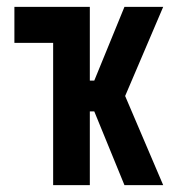

<svg xmlns="http://www.w3.org/2000/svg" viewBox="-20 -540 540 560"><path d="M135 0V-415H22V-520H242V-305H255L343 -520H456L345 -260L456 0H343L255 -215H242V0Z"/></svg>

Font: Iosevka Curly Extrabold
Style: Regular
Weight: 800
Monospace: yes
Designer: Belleve Invis
Foundry: Belleve Invis
Version: Version 22.1.2; ttfautohint (v1.8.4)